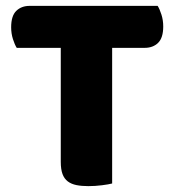

<svg xmlns="http://www.w3.org/2000/svg" viewBox="-20 -629 596 654"><path d="M37 -466Q30 -477 24 -496Q18 -515 18 -536Q18 -575 35.5 -592Q53 -609 81 -609H517Q524 -598 530 -579Q536 -560 536 -539Q536 -500 518.5 -483Q501 -466 473 -466H362V-4Q351 -1 327.5 2Q304 5 281 5Q258 5 240.5 1.5Q223 -2 211 -11Q199 -20 193 -36Q187 -52 187 -78V-466Z"/></svg>

Font: Baloo Tamma
Style: Regular
Weight: 400
Designer: Divya Kowshik and Ek Type
Foundry: Ek Type
Version: Version 1.007;PS 1.000;hotconv 1.0.88;makeotf.lib2.5.647800